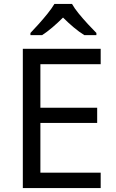

<svg xmlns="http://www.w3.org/2000/svg" viewBox="-20 -964 596 984"><path d="M496 0H97V-714H496V-635H187V-412H478V-334H187V-79H496ZM349 -944Q361 -922 383.5 -894.5Q406 -867 430.5 -840.5Q455 -814 474 -795V-784H412Q386 -800 358 -823.5Q330 -847 303 -874Q276 -847 249 -824Q222 -801 196 -784H136V-795Q155 -815 178.5 -841Q202 -867 224 -894.5Q246 -922 259 -944Z"/></svg>

Font: Noto Sans Tamil
Style: Regular
Weight: 400
Designer: Jelle Bosma - Monotype Design Team
Foundry: Monotype Imaging Inc.
Version: Version 2.003